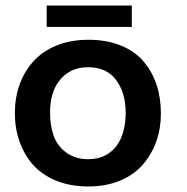

<svg xmlns="http://www.w3.org/2000/svg" viewBox="-20 -656 668 687"><path d="M296.9 11.2Q231 11.2 180.2 -9.8Q129.4 -30.8 97.2 -67.4Q65.9 -104 49.6 -150.6Q33.2 -197.3 33.2 -250.5Q33.2 -305.2 49.6 -351.8Q65.9 -398.4 98.1 -435.1Q130.4 -471.7 181.2 -492.7Q231.9 -513.7 296.4 -513.7Q362.3 -513.7 412.8 -492.9Q463.4 -472.2 494.1 -435.5Q524.9 -398.9 540.3 -352.3Q555.7 -305.7 555.7 -249.5Q555.7 -196.8 539.6 -150.9Q523.4 -105 492.2 -68.4Q461.4 -31.7 410.9 -10.3Q360.4 11.2 296.9 11.2ZM294.4 -86.4Q331.1 -86.4 356.9 -100.1Q382.8 -113.8 398.9 -136.7Q415 -159.7 422.4 -189.7Q429.7 -219.7 429.7 -252Q429.7 -323.7 395.5 -369.6Q361.8 -415.5 294.9 -415.5Q260.3 -415.5 234.6 -402.3Q209 -389.2 191.9 -366.9Q174.8 -344.7 166.7 -315.2Q158.7 -285.6 159.2 -252Q159.2 -207 171.9 -170.4Q178.2 -152.3 189.7 -137Q201.2 -121.6 216.6 -110.4Q231.9 -99.1 251.5 -92.8Q271 -86.4 294.4 -86.4ZM147 -559.6V-636.2H451.7V-559.6Z"/></svg>

Font: Ride
Style: Bold
Weight: 700
Version: Version 3.000